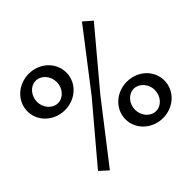

<svg xmlns="http://www.w3.org/2000/svg" viewBox="-175 -909 1109 1109"><g transform="rotate(-45 379.0 -355.0)"><path d="M36 -571C36 -489 107 -423 195 -423C284 -423 354 -489 354 -571C354 -654 284 -720 195 -720C107 -720 36 -654 36 -571ZM81 -40 132 6 402 -342 678 -671 626 -716 362 -373ZM276 -571C276 -523 240 -480 195 -480C151 -480 114 -521 114 -571C114 -620 150 -663 195 -663C239 -663 276 -622 276 -571ZM404 -139C404 -56 475 10 563 10C652 10 722 -56 722 -139C722 -221 652 -287 563 -287C475 -287 404 -221 404 -139ZM644 -139C644 -89 608 -47 563 -47C519 -47 482 -88 482 -139C482 -187 518 -230 563 -230C606 -230 644 -189 644 -139Z"/></g></svg>

Font: FIGSv2-sans-serif SemiBold
Style: Regular
Weight: 600
Designer: Matt McInerney, Pablo Impallari, Rodrigo Fuenzalida,Mirko Velimirovic
Foundry: Matt McInerney, Pablo Impallari, Rodrigo Fuenzalida
Version: Version 4.021;hotconv 1.0.109;makeotfexe 2.5.65596